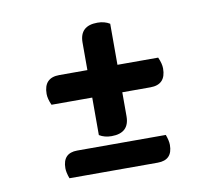

<svg xmlns="http://www.w3.org/2000/svg" viewBox="-58 -533 658 585"><g transform="rotate(-10 270.5 -240.0)"><path d="M97 -244Q88 -264 88 -279Q88 -329 136 -329H223V-414Q223 -466 278 -466Q300 -466 316 -456V-329H442Q451 -309 451 -294Q451 -244 403 -244H316V-170Q316 -118 261 -118Q239 -118 223 -128V-244ZM424 -93Q431 -74 431 -61Q431 -14 385 -14H112Q105 -33 105 -46Q105 -93 150 -93Z"/></g></svg>

Font: Sansita
Style: Regular
Weight: 400
Designer: Pablo Cosgaya
Foundry: Omnibus-Type
Version: Version 1.006;hotconv 1.0.109;makeotfexe 2.5.65596